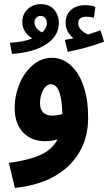

<svg xmlns="http://www.w3.org/2000/svg" viewBox="-20 -680 524 930"><path d="M407 -110Q407 -12 362 61.5Q317 135 237 177.5Q157 220 52 230L23 109Q115 97 173.5 71.5Q232 46 259 -5Q231 4 198 4Q132 4 91.5 -39Q51 -82 51 -157Q51 -216 74 -272.5Q97 -329 138.5 -364.5Q180 -400 231 -400Q283 -400 323 -363.5Q363 -327 385 -261.5Q407 -196 407 -110ZM232 -120Q259 -120 282 -128Q279 -272 226 -272Q205 -272 189.5 -245Q174 -218 174 -180Q174 -149 190 -134.5Q206 -120 232 -120ZM484 -478Q401 -447 308 -429L294 -487Q327 -492 336 -495Q298 -524 298 -570Q298 -610 324.5 -632.5Q351 -655 393 -655Q404 -655 418.5 -653Q433 -651 442 -647L435 -594Q415 -599 399 -599Q359 -599 359 -568Q359 -549 373.5 -534.5Q388 -520 407 -513Q454 -528 467 -533ZM265 -569Q265 -506 204.5 -466Q144 -426 38 -419L28 -473Q94 -476 136 -494Q88 -524 88 -574Q88 -611 114 -635.5Q140 -660 178 -660Q219 -660 242 -633.5Q265 -607 265 -569ZM207 -568Q207 -583 199 -593Q191 -603 177 -603Q164 -603 155.5 -594Q147 -585 147 -571Q147 -542 184 -523Q207 -544 207 -568Z"/></svg>

Font: Noto Sans Arabic Cond
Style: Bold
Weight: 700
Width: 3
Designer: Nadine Chahine
Foundry: Monotype Imaging Inc.
Version: Version 1.001